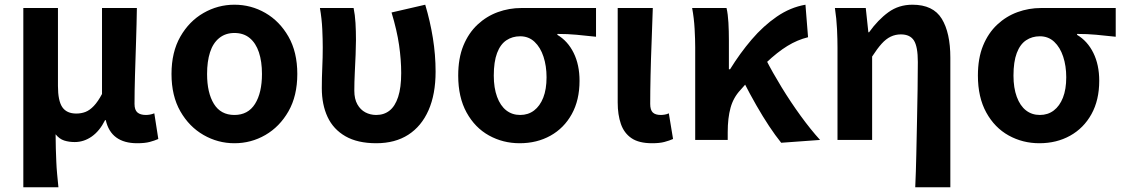

<svg xmlns="http://www.w3.org/2000/svg" viewBox="-20 -594 4769 815"><path d="M79 201V-560H226V-229Q226 -166 244.5 -139Q263 -112 304 -112Q325 -112 343 -119Q361 -126 378.5 -144.5Q396 -163 413 -195V-560H561Q560 -492 557.5 -417.5Q555 -343 553 -274Q551 -205 551 -153Q551 -127 563.5 -116.5Q576 -106 599 -106Q607 -106 616 -107.5Q625 -109 635 -113L652 -4Q636 3 615.5 8.5Q595 14 562 14Q507 14 473.5 -10.5Q440 -35 429 -84H426Q403 -38 369.5 -14.5Q336 9 297 9Q273 9 252.5 2.5Q232 -4 216 -24Q216 9 217 37.5Q218 66 219 92Q220 118 222.5 144.5Q225 171 228 201Z M975 14Q905 14 844 -21Q783 -56 745.5 -121.5Q708 -187 708 -280Q708 -373 745.5 -438.5Q783 -504 844 -539Q905 -574 975 -574Q1046 -574 1106.5 -539Q1167 -504 1204.5 -438.5Q1242 -373 1242 -280Q1242 -187 1204.5 -121.5Q1167 -56 1106.5 -21Q1046 14 975 14ZM975 -106Q1033 -106 1062.5 -153Q1092 -200 1092 -280Q1092 -333 1079 -372Q1066 -411 1040 -432.5Q1014 -454 975 -454Q937 -454 910.5 -432.5Q884 -411 871.5 -372Q859 -333 859 -280Q859 -200 888 -153Q917 -106 975 -106Z M1577 14Q1498 14 1446.5 -15.5Q1395 -45 1370.5 -97.5Q1346 -150 1346 -220Q1346 -264 1348 -307Q1350 -350 1350 -393Q1350 -426 1348 -470Q1346 -514 1338 -560H1481Q1487 -531 1489 -496.5Q1491 -462 1491 -423Q1491 -398 1489.5 -362Q1488 -326 1486 -285.5Q1484 -245 1484 -209Q1484 -174 1497 -151Q1510 -128 1531 -117Q1552 -106 1577 -106Q1610 -106 1633.5 -124.5Q1657 -143 1670 -182.5Q1683 -222 1683 -284Q1683 -340 1674 -402.5Q1665 -465 1642 -541L1785 -574Q1806 -504 1817.5 -432.5Q1829 -361 1829 -290Q1829 -194 1799 -126Q1769 -58 1713 -22Q1657 14 1577 14Z M2186 14Q2115 14 2055.5 -19Q1996 -52 1960.5 -116.5Q1925 -181 1925 -273Q1925 -347 1947 -400.5Q1969 -454 2007 -489.5Q2045 -525 2093 -542.5Q2141 -560 2193 -560H2510V-438Q2464 -443 2427 -446.5Q2390 -450 2346 -450V-446Q2390 -420 2415 -369.5Q2440 -319 2440 -251Q2440 -169 2407 -109.5Q2374 -50 2316.5 -18Q2259 14 2186 14ZM2188 -106Q2222 -106 2247 -125Q2272 -144 2286 -179.5Q2300 -215 2300 -266Q2300 -314 2287 -353.5Q2274 -393 2249 -416.5Q2224 -440 2188 -440Q2155 -440 2129.5 -423Q2104 -406 2090 -369Q2076 -332 2076 -273Q2076 -221 2090 -183Q2104 -145 2129 -125.5Q2154 -106 2188 -106Z M2748 14Q2692 14 2660.5 -7.5Q2629 -29 2615.5 -68Q2602 -107 2602 -159V-560H2751Q2749 -492 2746 -417.5Q2743 -343 2741.5 -274Q2740 -205 2740 -153Q2740 -127 2751 -116.5Q2762 -106 2785 -106Q2792 -106 2801.5 -107.5Q2811 -109 2819 -113L2837 -4Q2821 3 2800.5 8.5Q2780 14 2748 14Z M2931 0V-393Q2931 -426 2928.5 -471.5Q2926 -517 2918 -560H3064Q3070 -534 3072 -498Q3074 -462 3074 -423V-300H3079Q3121 -368 3170.5 -426Q3220 -484 3277.5 -523.5Q3335 -563 3399 -574L3410 -436Q3365 -425 3322.5 -399Q3280 -373 3232 -327.5Q3184 -282 3123 -212Q3093 -180 3081 -136.5Q3069 -93 3069 -33V0ZM3296 12Q3271 -19 3244.5 -59Q3218 -99 3190.5 -147Q3163 -195 3136 -248L3231 -342Q3259 -287 3297.5 -224Q3336 -161 3378.5 -102.5Q3421 -44 3461 0Z M3865 201Q3868 135 3869.5 63Q3871 -9 3872.5 -80Q3874 -151 3875 -215Q3876 -279 3876 -331Q3876 -396 3859.5 -422Q3843 -448 3804 -448Q3781 -448 3761 -438.5Q3741 -429 3722.5 -408.5Q3704 -388 3682 -354V0H3535V-393Q3535 -426 3533 -470Q3531 -514 3524 -560H3655L3666 -457H3669Q3707 -510 3751 -542Q3795 -574 3853 -574Q3941 -574 3977.5 -514.5Q4014 -455 4014 -349V201Z M4392 14Q4321 14 4261.5 -19Q4202 -52 4166.5 -116.5Q4131 -181 4131 -273Q4131 -347 4153 -400.5Q4175 -454 4213 -489.5Q4251 -525 4299 -542.5Q4347 -560 4399 -560H4716V-438Q4670 -443 4633 -446.5Q4596 -450 4552 -450V-446Q4596 -420 4621 -369.5Q4646 -319 4646 -251Q4646 -169 4613 -109.5Q4580 -50 4522.5 -18Q4465 14 4392 14ZM4394 -106Q4428 -106 4453 -125Q4478 -144 4492 -179.5Q4506 -215 4506 -266Q4506 -314 4493 -353.5Q4480 -393 4455 -416.5Q4430 -440 4394 -440Q4361 -440 4335.5 -423Q4310 -406 4296 -369Q4282 -332 4282 -273Q4282 -221 4296 -183Q4310 -145 4335 -125.5Q4360 -106 4394 -106Z"/></svg>

Font: Farlight84_Sys_V01
Style: Bold
Weight: 700
Designer: Monotype Design Team, Nadine Chahine and Nizar Qandah
Foundry: Monotype Imaging Inc.
Version: Version 2.004;October 31, 2024;FontCreator 14.0.0.2814 64-bi